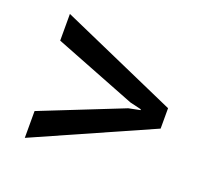

<svg xmlns="http://www.w3.org/2000/svg" viewBox="-86 -586 689 644"><g transform="rotate(20 259.0 -264.0)"><path d="M61 -42.5V-138.2L353 -254.4L394 -262.7V-265.6L353 -275.4L61 -389.6V-484.9L478.5 -300.3V-227.5Z"/></g></svg>

Font: Roboto Slab LO
Style: Regular
Weight: 400
Designer: Google
Version: Version 2.000